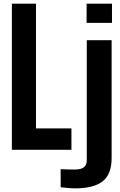

<svg xmlns="http://www.w3.org/2000/svg" viewBox="-20 -820 657 1051"><path d="M45 0V-800H177V-117H371V0ZM454 -695V-800H593V-695ZM312 205V106Q327 107 350 107.5Q373 108 391 108Q455 108 455 58V-600H591V45Q591 134 542 172.5Q493 211 391 211Q373 211 352 209Q331 207 312 205Z"/></svg>

Font: Big Shoulders Text ExtraBold
Style: Regular
Weight: 800
Designer: Patric King
Foundry: XO Type Co
Version: Version 1.000; ttfautohint (v1.8.2)